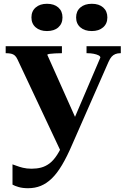

<svg xmlns="http://www.w3.org/2000/svg" viewBox="-20 -762 668 1014"><path d="M394 -105 351 -30 304 44 72 -449Q66 -462 58 -469Q50 -476 38.5 -478.5Q27 -481 12 -481H10V-518H307V-481H305Q288 -481 270.5 -480Q253 -479 241.5 -477.5Q230 -476 230 -472ZM361 2Q334 65 307.5 109.5Q281 154 253.5 180.5Q226 207 195.5 219.5Q165 232 128 232Q100 232 79 226Q58 220 46 213V106Q53 108 67 113.5Q81 119 101 124Q121 129 147 129Q174 129 197 123Q220 117 241 101.5Q262 86 281.5 56Q301 26 321 -21L345 -72L510 -458Q510 -465 500 -470Q490 -475 474.5 -478Q459 -481 441 -481H437V-518H618V-481H615Q601 -481 589.5 -476.5Q578 -472 569.5 -462.5Q561 -453 553 -435ZM310 -670Q310 -637 288 -617.5Q266 -598 228 -598Q191 -598 168.5 -617.5Q146 -637 146 -670Q146 -703 168.5 -722.5Q191 -742 228 -742Q266 -742 288 -722.5Q310 -703 310 -670ZM547 -670Q547 -637 524.5 -617.5Q502 -598 465 -598Q427 -598 404.5 -617.5Q382 -637 382 -670Q382 -703 404.5 -722.5Q427 -742 465 -742Q503 -742 525 -722.5Q547 -703 547 -670Z"/></svg>

Font: Roboto Serif 120pt Expanded SemiBold
Style: Regular
Weight: 600
Width: 7
Designer: Greg Gazdowicz
Foundry: Commercial Type
Version: Version 1.008